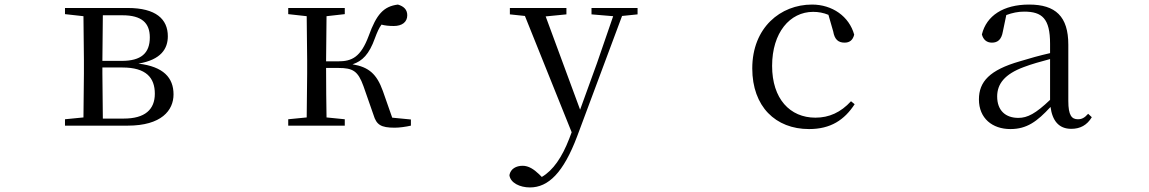

<svg xmlns="http://www.w3.org/2000/svg" viewBox="-20 -551 5040 842"><path d="M345 0H540C688 0 741 -67 741 -137C741 -210 697 -259 587 -272C687 -289 716 -338 716 -392C716 -467 664 -516 540 -516H265V-489L346 -480L348 -288V-229L346 -36L265 -28V0ZM431 -484H517C602 -484 637 -450 637 -387C637 -317 598 -284 514 -284H429ZM429 -255H517C621 -255 659 -210 659 -140C659 -71 616 -31 523 -31H431L429 -229Z M1618 -47C1631 -4 1650 9 1711 9C1732 9 1760 5 1782 0V-27L1700 -35L1659 -152C1632 -227 1597 -257 1526 -269C1569 -283 1599 -313 1624 -383C1634 -410 1642 -428 1653 -443C1668 -439 1685 -437 1707 -437C1743 -437 1766 -454 1766 -484C1766 -508 1752 -523 1725 -531C1662 -523 1631 -488 1597 -394C1562 -300 1523 -282 1463 -282H1410L1412 -480L1492 -489V-516H1244V-489L1325 -480L1327 -288V-229L1325 -36L1244 -28V0H1492V-28L1412 -36C1411 -92 1410 -176 1410 -253H1464C1527 -253 1550 -240 1574 -173Z M2574 -488 2669 -480 2598 -274 2524 -70 2373 -479 2464 -488V-516H2216V-488L2282 -481L2487 29L2476 58C2445 138 2406 196 2356 225L2344 213C2321 191 2298 176 2272 176C2244 176 2219 189 2214 217C2218 251 2260 271 2304 271C2385 271 2451 206 2511 47L2708 -481L2776 -488V-516H2574Z M3528 15C3623 15 3683 -25 3728 -94L3712 -107C3667 -58 3616 -35 3556 -35C3444 -35 3366 -118 3366 -262C3366 -408 3444 -499 3546 -499C3569 -499 3591 -495 3613 -486L3634 -413C3640 -378 3656 -364 3684 -364C3706 -364 3720 -375 3726 -399C3704 -479 3630 -531 3541 -531C3403 -531 3279 -430 3279 -251C3279 -84 3381 15 3528 15Z M4678 14C4717 14 4747 -2 4768 -37L4752 -52C4736 -34 4724 -28 4707 -28C4680 -28 4665 -45 4665 -108V-355C4665 -479 4609 -531 4493 -531C4380 -531 4306 -482 4286 -400C4292 -377 4307 -364 4330 -364C4355 -364 4372 -377 4378 -413L4393 -485C4420 -495 4445 -500 4471 -500C4550 -500 4585 -470 4585 -359V-318C4541 -308 4494 -295 4452 -282C4320 -244 4273 -193 4273 -115C4273 -32 4332 15 4411 15C4483 15 4528 -18 4587 -82C4595 -22 4623 14 4678 14ZM4585 -113C4522 -53 4486 -34 4446 -34C4390 -34 4353 -66 4353 -128C4353 -183 4386 -226 4470 -257C4504 -270 4544 -281 4585 -292Z"/></svg>

Font: Harano Aji Mincho TW
Style: Regular
Weight: 400
Foundry: Masamichi Hosoda
Version: HaranoAjiMinchoTW-Regular version 20230610;ttx 4.39.4